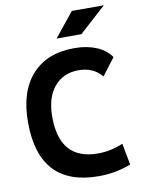

<svg xmlns="http://www.w3.org/2000/svg" viewBox="-98 -973 782 1050"><g transform="rotate(-10 293.0 -448.0)"><path d="M365.2 9.8Q33.7 9.8 33.7 -347.7Q33.7 -517.1 117.2 -610.1Q200.7 -703.1 353.5 -703.1Q422.4 -703.1 475.6 -680.9Q528.8 -658.7 556.2 -617.7L483.9 -522.9Q437.5 -580.1 354.5 -580.1Q270.5 -580.1 220 -520.8Q169.4 -461.4 169.4 -352.5Q169.4 -113.3 381.8 -113.3Q452.6 -113.3 521.5 -142.6L543.9 -23.4Q459 9.8 365.2 9.8ZM267.1 -771.5 375.5 -905.8H553.2L404.8 -771.5Z"/></g></svg>

Font: CaskaydiaMono NF
Style: Bold
Weight: 700
Designer: Aaron Bell
Foundry: Saja Typeworks
Version: Version 2111.001; ttfautohint (v1.8.4);Nerd Fonts 3.1.1